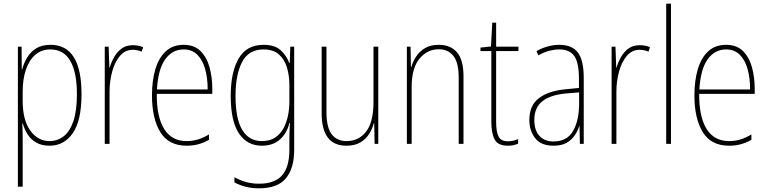

<svg xmlns="http://www.w3.org/2000/svg" viewBox="-20 -873 4162 1041"><path d="M254 -630Q422 -630 422 -363Q422 -220 375 -151.5Q328 -83 248 -83Q205 -83 175.5 -100.5Q146 -118 129 -145.5Q112 -173 104 -203H101Q103 -169 103 -114V139H77V-620H97L98 -496H100Q109 -531 127.5 -561.5Q146 -592 176.5 -611Q207 -630 254 -630ZM253 -605Q205 -605 171.5 -576Q138 -547 120.5 -495.5Q103 -444 103 -377V-325Q103 -223 144 -165.5Q185 -108 249 -108Q291 -108 324.5 -133.5Q358 -159 377.5 -215Q397 -271 397 -363Q397 -481 361 -543Q325 -605 253 -605Z M700 -628Q714 -628 728.5 -625.5Q743 -623 756 -617L748 -593Q739 -597 726.5 -600Q714 -603 700 -603Q658 -603 630 -569.5Q602 -536 588 -484Q574 -432 574 -376V-93H548V-620H569L573 -507H575Q583 -535 598.5 -563Q614 -591 639 -609.5Q664 -628 700 -628Z M976 -630Q1033 -630 1067 -596.5Q1101 -563 1116 -508.5Q1131 -454 1131 -391V-364H830Q829 -240 870 -174Q911 -108 992 -108Q1024 -108 1052.5 -116.5Q1081 -125 1113 -144V-115Q1087 -100 1057.5 -91.5Q1028 -83 992 -83Q894 -83 849 -157Q804 -231 804 -356Q804 -436 822.5 -498Q841 -560 879 -595Q917 -630 976 -630ZM976 -605Q914 -605 875.5 -551Q837 -497 831 -388H1106Q1106 -449 1092.5 -498Q1079 -547 1050 -576Q1021 -605 976 -605Z M1409 -630Q1470 -630 1502 -600.5Q1534 -571 1548 -532H1551L1554 -620H1575V-61Q1575 40 1530 94Q1485 148 1385 148Q1345 148 1312 139.5Q1279 131 1251 116V88Q1280 104 1312.5 113.5Q1345 123 1385 123Q1470 123 1509.5 77.5Q1549 32 1549 -61V-107Q1549 -132 1549.5 -154Q1550 -176 1552 -206H1549Q1536 -151 1498 -117Q1460 -83 1400 -83Q1320 -83 1275.5 -149.5Q1231 -216 1231 -353Q1231 -482 1274 -556Q1317 -630 1409 -630ZM1409 -605Q1328 -605 1292.5 -536.5Q1257 -468 1257 -353Q1257 -229 1293.5 -168.5Q1330 -108 1400 -108Q1443 -108 1471.5 -127Q1500 -146 1517 -177.5Q1534 -209 1541.5 -246.5Q1549 -284 1549 -322V-412Q1549 -464 1535.5 -508Q1522 -552 1491.5 -578.5Q1461 -605 1409 -605Z M2031 -620V-93H2011L2009 -205H2007Q1999 -175 1981.5 -147Q1964 -119 1934 -101Q1904 -83 1858 -83Q1724 -83 1724 -259V-620H1750V-266Q1750 -183 1778 -145.5Q1806 -108 1859 -108Q1925 -108 1965 -159.5Q2005 -211 2005 -320V-620Z M2359 -630Q2423 -630 2458 -589Q2493 -548 2493 -459V-93H2467V-452Q2467 -534 2438 -570Q2409 -606 2359 -606Q2297 -606 2254.5 -555Q2212 -504 2212 -401V-93H2186V-620H2206L2208 -509H2210Q2218 -538 2236 -566Q2254 -594 2284 -612Q2314 -630 2359 -630Z M2734 -107Q2750 -107 2764 -110.5Q2778 -114 2789 -119V-94Q2777 -89 2764 -86Q2751 -83 2733 -83Q2680 -83 2662 -116.5Q2644 -150 2644 -213V-596H2585V-615L2642 -621L2649 -750H2670V-620H2791V-596H2670V-212Q2670 -159 2683 -133Q2696 -107 2734 -107Z M3012 -630Q3081 -630 3113 -588.5Q3145 -547 3145 -449V-93H3124L3122 -189H3120Q3112 -162 3095.5 -138Q3079 -114 3051.5 -98.5Q3024 -83 2981 -83Q2913 -83 2881.5 -124Q2850 -165 2850 -222Q2850 -301 2901.5 -340.5Q2953 -380 3046 -389L3119 -396V-444Q3119 -534 3093.5 -569.5Q3068 -605 3012 -605Q2988 -605 2959.5 -598Q2931 -591 2899 -573L2889 -596Q2917 -612 2949 -621Q2981 -630 3012 -630ZM3046 -366Q2963 -358 2920 -323.5Q2877 -289 2877 -222Q2877 -167 2904.5 -136.5Q2932 -106 2981 -106Q3055 -106 3087.5 -163.5Q3120 -221 3120 -313V-372Z M3448 -628Q3462 -628 3476.5 -625.5Q3491 -623 3504 -617L3496 -593Q3487 -597 3474.5 -600Q3462 -603 3448 -603Q3406 -603 3378 -569.5Q3350 -536 3336 -484Q3322 -432 3322 -376V-93H3296V-620H3317L3321 -507H3323Q3331 -535 3346.5 -563Q3362 -591 3387 -609.5Q3412 -628 3448 -628Z M3618 -93H3592V-853H3618Z M3917 -630Q3974 -630 4008 -596.5Q4042 -563 4057 -508.5Q4072 -454 4072 -391V-364H3771Q3770 -240 3811 -174Q3852 -108 3933 -108Q3965 -108 3993.5 -116.5Q4022 -125 4054 -144V-115Q4028 -100 3998.5 -91.5Q3969 -83 3933 -83Q3835 -83 3790 -157Q3745 -231 3745 -356Q3745 -436 3763.5 -498Q3782 -560 3820 -595Q3858 -630 3917 -630ZM3917 -605Q3855 -605 3816.5 -551Q3778 -497 3772 -388H4047Q4047 -449 4033.5 -498Q4020 -547 3991 -576Q3962 -605 3917 -605Z"/></svg>

Font: Noto Sans Telugu UI Condensed Thin
Style: Regular
Weight: 100
Width: 3
Designer: Jelle Bosma - Monotype Design Team
Foundry: Monotype Imaging Inc.
Version: Version 2.005; ttfautohint (v1.8.4.7-5d5b)